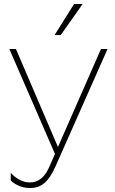

<svg xmlns="http://www.w3.org/2000/svg" viewBox="-20 -776 579 964"><path d="M131 168Q99 168 73 156Q47 144 34 130V91Q49 110 75.5 125Q102 140 130 140Q194 140 228 61L256 -3L27 -530H60L271 -38L487 -530H520L258 61Q233 117 203.5 142.5Q174 168 131 168ZM352 -756H395L285 -600H254Z"/></svg>

Font: Roundo ExtraLight
Style: Regular
Weight: 250
Designer: Namrata Goyal (Gurmukhi), Shiva Nallaperumal (Latin)
Foundry: Indian Type Foundry
Version: Version 1.000;PS 1.0;hotconv 1.0.88;makeotf.lib2.5.647800